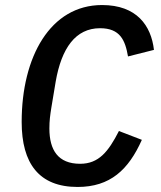

<svg xmlns="http://www.w3.org/2000/svg" viewBox="-20 -730 640 762"><path d="M288 12C417 12 490 -56 543 -175L452 -210C410 -128 372 -80 298 -80C210 -80 176 -135 176 -220C176 -251 179 -273 184 -304L201 -406C224 -539 280 -618 377 -618C457 -618 477 -570 488 -506L591 -532C580 -628 523 -710 385 -710C180 -710 66 -505 66 -246C66 -81 135 12 288 12Z"/></svg>

Font: IBM Mono Medium
Style: Italic
Weight: 500
Italic angle: -9°
Monospace: yes
Designer: Mike Abbink, Paul van der Laan, Pieter van Rosmalen
Foundry: Bold Monday
Version: Version 2.3